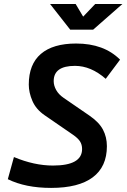

<svg xmlns="http://www.w3.org/2000/svg" viewBox="-20 -918 626 948"><path d="M232.4 9.8Q106 9.8 18.6 -33.2L48.8 -142.6Q148.9 -100.6 241.7 -100.6Q385.3 -100.6 385.3 -182.1Q385.3 -204.1 375 -220Q364.7 -235.8 341.3 -252L200.2 -349.1Q157.7 -378.4 139.9 -419.9Q122.1 -461.4 122.1 -500.5Q122.1 -600.6 181.9 -651.9Q241.7 -703.1 356 -703.1Q493.2 -703.1 572.8 -623.5L502 -528.8Q429.2 -592.8 350.1 -592.8Q245.1 -592.8 245.1 -517.6Q245.1 -495.6 257.3 -473.6Q269.5 -451.7 294.4 -434.6L420.9 -347.7Q468.8 -314.9 488.3 -278.1Q507.8 -241.2 507.8 -196.3Q507.8 -94.7 438 -42.5Q368.2 9.8 232.4 9.8ZM326.7 -771.5 227.1 -898.4H353.5L390.6 -835.9L450.2 -898.4H584.5L439.9 -771.5Z"/></svg>

Font: CaskaydiaCove NFP SemiBold
Style: Italic
Weight: 600
Italic angle: -10°
Designer: Aaron Bell
Foundry: Saja Typeworks
Version: Version 2111.001; VTT 6.35;Nerd Fonts 3.1.1